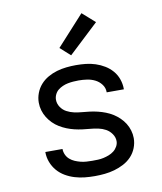

<svg xmlns="http://www.w3.org/2000/svg" viewBox="-86 -836 772 914"><g transform="rotate(-10 300.0 -379.5)"><path d="M299 8Q274 8 250 5.5Q226 3 202.5 -4Q179 -11 157.5 -23.5Q136 -36 120 -54.5Q104 -73 95 -96.5Q86 -120 86 -144V-146H169Q169 -132 175 -118.5Q181 -105 192 -95.5Q203 -86 216 -80.5Q229 -75 242.5 -71.5Q256 -68 270.5 -67Q285 -66 299 -66Q313 -66 326.5 -66.5Q340 -67 353.5 -70Q367 -73 380 -78Q393 -83 404 -91.5Q415 -100 422 -112.5Q429 -125 429 -138Q429 -157 417.5 -173.5Q406 -190 389.5 -199Q373 -208 354 -212Q335 -216 316 -217.5Q297 -219 278 -221.5Q259 -224 240.5 -228.5Q222 -233 204.5 -240Q187 -247 170.5 -257Q154 -267 140.5 -280.5Q127 -294 117 -310Q107 -326 101.5 -344.5Q96 -363 96 -383Q96 -406 104.5 -428.5Q113 -451 128.5 -468.5Q144 -486 165 -498Q186 -510 208.5 -516.5Q231 -523 254.5 -525.5Q278 -528 301 -528Q325 -528 348.5 -525.5Q372 -523 395 -515.5Q418 -508 438.5 -495.5Q459 -483 474.5 -465Q490 -447 498 -424Q506 -401 506 -378V-375H423V-376Q423 -397 410.5 -413.5Q398 -430 380 -439Q362 -448 341.5 -451Q321 -454 301 -454Q288 -454 275 -453Q262 -452 249 -449.5Q236 -447 223.5 -441.5Q211 -436 201 -428Q191 -420 185 -407.5Q179 -395 179 -382Q179 -363 190 -346.5Q201 -330 218 -321Q235 -312 253.5 -308Q272 -304 291 -302.5Q310 -301 329 -298.5Q348 -296 366.5 -291.5Q385 -287 403 -280Q421 -273 437 -263Q453 -253 467 -239.5Q481 -226 491 -210Q501 -194 506.5 -175.5Q512 -157 512 -138Q512 -114 503 -91Q494 -68 477.5 -50.5Q461 -33 439 -21.5Q417 -10 394 -3.5Q371 3 347 5.5Q323 8 299 8ZM287 -578 238 -622 370 -767 431 -713Z"/></g></svg>

Font: Nova
Style: Regular
Weight: 400
Monospace: yes
Designer: Belleve Invis
Foundry: Belleve Invis
Version: Version 24.1.4; ttfautohint (v1.8.4)